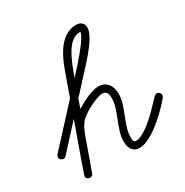

<svg xmlns="http://www.w3.org/2000/svg" viewBox="-217 -872 986 1021"><g transform="rotate(-30 275.5 -362.0)"><path d="M-24.9 -149.4Q-33.2 -149.4 -40.5 -155.3Q-47.9 -161.1 -47.9 -170.4Q-47.9 -179.2 -42 -186L165 -411.1L213.4 -547.4Q220.2 -566.9 229.2 -588.4Q238.3 -609.9 249.5 -630.6Q260.7 -651.4 274.4 -669.9Q288.1 -688.5 305.2 -702.6Q322.3 -716.8 342.8 -725.1Q363.3 -733.4 387.7 -733.4Q408.2 -733.4 420.9 -722.4Q433.6 -711.4 433.6 -690.4Q433.6 -677.7 427.5 -662.6Q421.4 -647.5 411.9 -631.3Q402.3 -615.2 390.1 -598.9Q377.9 -582.5 365.7 -567.6Q353.5 -552.7 342 -540Q330.6 -527.3 322.8 -518.6L203.1 -388.2L184.1 -334Q197.8 -342.8 215.3 -352.5Q232.9 -362.3 252.2 -370.8Q271.5 -379.4 290.5 -385Q309.6 -390.6 326.2 -390.6Q345.2 -390.6 359.4 -383.8Q373.5 -377 382.8 -365.2Q392.1 -353.5 396.7 -337.6Q401.4 -321.8 401.4 -304.2Q401.4 -272.9 391.8 -243.7Q382.3 -214.4 370.8 -185.5Q359.4 -156.7 349.9 -127.7Q340.3 -98.6 340.3 -67.9Q340.3 -63.5 340.6 -58.6Q340.8 -53.7 342.5 -49.3Q344.2 -44.9 347.4 -42.2Q350.6 -39.6 356.4 -39.6Q372.1 -39.6 390.9 -48.3Q409.7 -57.1 429 -71Q448.2 -85 467.8 -102.3Q487.3 -119.6 504.6 -137.2Q522 -154.8 536.6 -170.4Q551.3 -186 561.5 -196.3Q568.4 -203.1 576.7 -203.1Q586.4 -203.1 592.8 -196.8Q599.1 -190.4 599.1 -180.7Q599.1 -172.9 593.8 -166.5Q582 -152.8 565.4 -135Q548.8 -117.2 528.8 -98.4Q508.8 -79.6 486.3 -61.3Q463.9 -43 441.2 -28.8Q418.5 -14.6 396.5 -5.9Q374.5 2.9 354.5 2.9Q338.9 2.9 328.1 -2.9Q317.4 -8.8 310.3 -18.6Q303.2 -28.3 300 -41Q296.9 -53.7 296.9 -67.4Q296.9 -98.6 306.4 -127.9Q315.9 -157.2 327.4 -186.3Q338.9 -215.3 348.4 -244.1Q357.9 -272.9 357.9 -303.7Q357.9 -311.5 356.7 -319.3Q355.5 -327.1 351.8 -333.5Q348.1 -339.8 342 -343.5Q335.9 -347.2 326.7 -347.2Q312 -347.2 290 -339.4Q268.1 -331.5 245.4 -319.8Q222.7 -308.1 203.1 -294.7Q183.6 -281.2 173.8 -270.5Q167.5 -263.2 161.9 -254.2Q156.2 -245.1 151.4 -235.4Q146.5 -225.6 142.6 -215.6Q138.7 -205.6 135.3 -196.8L66.9 -5.4Q64.5 1.5 59.1 4.9Q53.7 8.3 46.9 8.3Q38.1 8.3 31.2 2.4Q24.4 -3.4 24.4 -12.7Q24.4 -13.7 28.6 -26.1Q32.7 -38.6 39.3 -57.9Q45.9 -77.1 54.7 -101.8Q63.5 -126.5 72.8 -152.6Q82 -178.7 91.3 -204.3Q100.6 -230 108.2 -251.2Q115.7 -272.5 121.1 -287.1Q126.5 -301.8 127.9 -306.6L-9.8 -156.2Q-15.6 -149.4 -24.9 -149.4ZM240.2 -493.2Q247.1 -500.5 260.7 -515.1Q274.4 -529.8 290.8 -548.3Q307.1 -566.9 324.5 -587.6Q341.8 -608.4 356.2 -627.9Q370.6 -647.5 379.9 -663.8Q389.2 -680.2 390.1 -689.9H386.2Q365.2 -689.9 348.1 -679.7Q331.1 -669.4 316.9 -652.6Q302.7 -635.7 291.3 -614.3Q279.8 -592.8 270.3 -571Q260.7 -549.3 253.4 -528.8Q246.1 -508.3 240.2 -493.2Z"/></g></svg>

Font: Helvetia Verbundene
Style: Regular
Weight: 400
Designer: Peter Wiegel, original typeface by Carl Albert Fahrenwaldt 1901
Foundry: Peter Wiegel
Version: Version 2.000